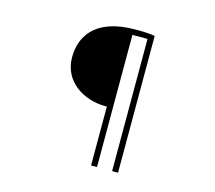

<svg xmlns="http://www.w3.org/2000/svg" viewBox="-113 -895 1225 1093"><g transform="rotate(15 500.0 -348.5)"><path d="M511 58H546V-721H635V58H670V-748C650 -752 620 -755 555 -755C309 -755 247 -623 247 -510C247 -361 382 -289 501 -289H511Z"/></g></svg>

Font: Noto Sans T Chinese Thin
Style: Regular
Weight: 100
Designer: Ryoko NISHIZUKA (kana & ideographs); Paul D. Hunt (Latin, Greek & Cyrillic); Wenlong ZHANG (bopomofo); Sandoll Communica
Foundry: Adobe Systems Incorporated
Version: Version 1.000;PS 1;hotconv 1.0.78;makeotf.lib2.5.61930